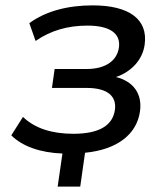

<svg xmlns="http://www.w3.org/2000/svg" viewBox="-20 -569 588 722"><path d="M281.7 132.8 299.8 5.4C421.4 -6.3 494.1 -64.5 506.3 -149.4C516.1 -216.8 481 -263.2 416 -279.3C473.1 -298.8 515.6 -342.8 523.9 -400.4C537.6 -496.1 466.3 -548.8 328.6 -548.8C236.3 -548.8 152.8 -527.8 90.3 -481.9L113.8 -415C171.4 -454.6 234.9 -472.7 309.1 -472.7C395 -472.7 434.6 -441.9 427.2 -390.1C419.9 -338.9 374 -309.6 307.1 -309.6H185.5L175.3 -238.3H306.2C382.8 -238.3 419.4 -208.5 412.1 -155.8C403.8 -97.7 354 -65.9 255.9 -65.9C175.3 -65.9 110.8 -86.4 66.4 -129.4L22.5 -60.1C63 -19 131.8 5.4 214.8 8.3L196.8 132.8Z"/></svg>

Font: Winston
Style: Italic
Weight: 400
Italic angle: -8.13011°
Designer: Vernon Adams, Kim Jin-seong, David Berlow, Cristiano Sobral
Foundry: The Winston Project Authors
Version: Version 3.004